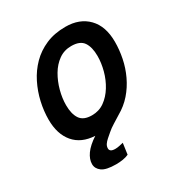

<svg xmlns="http://www.w3.org/2000/svg" viewBox="-171 -655 902 962"><g transform="rotate(-30 280.0 -174.0)"><path d="M223 188Q165 188 141.5 170.5Q118 153 118 127Q118 99 138.5 70Q159 41 203 12Q125 8 83 -41.5Q41 -91 41 -175Q41 -224 52.5 -275Q64 -326 87.5 -373Q111 -420 147 -456.5Q183 -493 232.5 -514.5Q282 -536 346 -536Q428 -536 476 -486.5Q524 -437 524 -347Q524 -301 514.5 -253.5Q505 -206 484 -161.5Q463 -117 431.5 -81Q400 -45 356 -20Q334 -6 313.5 6.5Q293 19 277 33Q264 44 252 54.5Q240 65 233 75.5Q226 86 226 99Q226 108 233.5 113.5Q241 119 258 119Q270 119 283 116Q296 113 305 111L296 175Q281 182 262 185Q243 188 223 188ZM241 -85Q282 -85 313.5 -107.5Q345 -130 367.5 -166.5Q390 -203 401.5 -246Q413 -289 413 -329Q413 -380 393.5 -409Q374 -438 323 -438Q282 -438 250.5 -415.5Q219 -393 197.5 -356.5Q176 -320 164.5 -277Q153 -234 153 -194Q153 -143 172.5 -114Q192 -85 241 -85Z"/></g></svg>

Font: Ubuntu Sans Mono Medium
Style: Italic
Weight: 500
Italic angle: -13.5°
Monospace: yes
Designer: Dalton Maag Ltd
Foundry: Dalton Maag Ltd
Version: Version 1.006